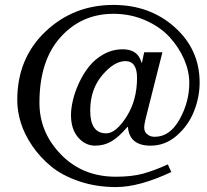

<svg xmlns="http://www.w3.org/2000/svg" viewBox="-20 -747 840 779"><path d="M346 -298Q346 -206 411 -206Q450 -206 493 -273Q536 -340 536 -431Q536 -499 489 -499Q443 -499 394.5 -441.5Q346 -384 346 -298ZM556 -493 565 -535H639L571 -266Q565 -240 565 -231Q565 -223 567.5 -215.5Q570 -208 580.5 -200Q591 -192 608 -192Q669 -192 708.5 -262.5Q748 -333 748 -411Q748 -458 727 -506.5Q706 -555 668 -596.5Q630 -638 570 -664.5Q510 -691 440 -691Q311 -691 225.5 -596Q140 -501 140 -330Q140 -210 227.5 -120Q315 -30 450 -30Q515 -30 560.5 -42.5Q606 -55 661 -80L675 -49Q545 12 451 12Q371 12 302.5 -11Q234 -34 188.5 -71Q143 -108 111 -155Q79 -202 64.5 -249Q50 -296 50 -341Q50 -510 164 -618.5Q278 -727 440 -727Q588 -727 689 -636.5Q790 -546 790 -412Q790 -354 767.5 -296.5Q745 -239 698 -197.5Q651 -156 591 -156Q505 -156 499 -232H497Q461 -190 431.5 -173Q402 -156 366 -156Q326 -156 297 -189.5Q268 -223 268 -280Q268 -307 276 -341Q284 -375 301 -411.5Q318 -448 342 -478Q366 -508 401.5 -527.5Q437 -547 478 -547Q540 -547 554 -493Z"/></svg>

Font: Justus
Style: Italic
Weight: 400
Italic angle: -12°
Version: Version 001.001